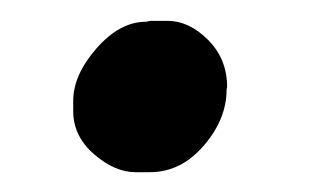

<svg xmlns="http://www.w3.org/2000/svg" viewBox="-20 -156 315 187"><path d="M143.1 -135.7Q164.1 -135.7 182.6 -117.2Q201.2 -98.6 201.2 -71.3L200.7 -68.8Q200.7 -40 178.5 -14.2Q156.2 11.7 126 11.7H111.8Q91.8 11.7 71.5 -5.9Q51.3 -23.4 51.3 -47.9V-57.6Q51.3 -83 74 -108.9Q96.7 -134.8 122.1 -134.8L126.5 -135.7Z"/></svg>

Font: Averia Serif Libre
Style: Bold Italic
Weight: 700
Italic angle: -6.90001°
Version: Version 1.002